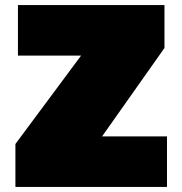

<svg xmlns="http://www.w3.org/2000/svg" viewBox="-20 -740 722 760"><path d="M41 -170 301 -520H51V-720H631V-550L384 -200H641V0H41Z"/></svg>

Font: Metropolitano Black
Style: Regular
Weight: 900
Designer: Fonts by Alex Slobzheninov & Chris M. Simpson / Changes by Cristiano Sobral
Foundry: Fonts by Alex Slobzheninov & Chris M. Simpson / Changes by Cristiano Sobral
Version: Version 1.00;August 30, 2020;FontCreator 13.0.0.2681 64-bit